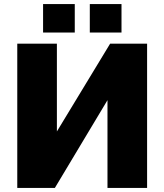

<svg xmlns="http://www.w3.org/2000/svg" viewBox="-20 -925 809 945"><path d="M65 0V-710H260V-278L522 -710H704V0H509V-432L250 0ZM192 -765V-905H348V-765ZM422 -765V-905H578V-765Z"/></svg>

Font: Raleway Black
Style: Regular
Weight: 900
Designer: Matt McInerney, Pablo Impallari, Rodrigo Fuenzalida
Foundry: Matt McInerney, Pablo Impallari, Rodrigo Fuenzalida
Version: Version 4.026